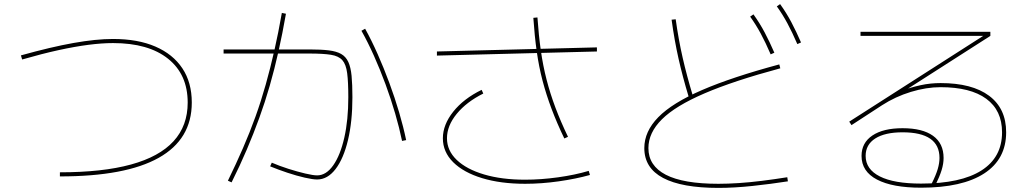

<svg xmlns="http://www.w3.org/2000/svg" viewBox="-20 -875 5040 936"><path d="M272 -35Q480 -35 618.5 -73Q757 -111 826 -186.5Q895 -262 895 -375Q895 -512 799.5 -588.5Q704 -665 531 -665Q477 -665 411 -656.5Q345 -648 265 -630.5Q185 -613 88 -585L82 -605Q229 -646 338.5 -665.5Q448 -685 531 -685Q652 -685 737.5 -648Q823 -611 869 -542Q915 -473 915 -375Q915 -196 753.5 -105.5Q592 -15 272 -15Z M1526 0Q1505 0 1465.5 -9Q1426 -18 1381 -33Q1336 -48 1297 -64L1305 -82Q1342 -66 1386 -52Q1430 -38 1468.5 -29Q1507 -20 1526 -20Q1570 -20 1604.5 -69Q1639 -118 1658.5 -204Q1678 -290 1678 -401Q1678 -475 1672.5 -518Q1667 -561 1649 -581.5Q1631 -602 1593 -608Q1555 -614 1489 -614H1070V-634H1489Q1545 -634 1582.5 -629.5Q1620 -625 1643 -612Q1666 -599 1678 -573Q1690 -547 1694 -505Q1698 -463 1698 -401Q1698 -283 1676.5 -192.5Q1655 -102 1616 -51Q1577 0 1526 0ZM1091 6Q1131 -76 1164.5 -153Q1198 -230 1225.5 -306.5Q1253 -383 1275.5 -463Q1298 -543 1317.5 -629Q1337 -715 1354 -812L1374 -808Q1357 -711 1337.5 -624Q1318 -537 1295 -457Q1272 -377 1244 -300Q1216 -223 1183 -145.5Q1150 -68 1109 14ZM1940 -188Q1927 -251 1906.5 -321.5Q1886 -392 1859.5 -464Q1833 -536 1803 -603Q1773 -670 1742 -725L1760 -735Q1791 -679 1821 -611.5Q1851 -544 1878 -471Q1905 -398 1926 -326.5Q1947 -255 1960 -192Z M2540 21Q2421 21 2330.5 -6.5Q2240 -34 2189.5 -84Q2139 -134 2139 -201Q2139 -267 2189.5 -330.5Q2240 -394 2328 -437L2336 -419Q2254 -378 2206.5 -320Q2159 -262 2159 -201Q2159 -141 2206.5 -95.5Q2254 -50 2340 -24.5Q2426 1 2540 1Q2617 1 2700 -10.5Q2783 -22 2850 -42L2856 -22Q2788 -3 2704 9Q2620 21 2540 21ZM2110 -604V-624L2890 -644V-624ZM2731 -200Q2695 -275 2669 -344Q2643 -413 2625 -481.5Q2607 -550 2596.5 -625Q2586 -700 2580 -788L2600 -790Q2606 -703 2616.5 -629Q2627 -555 2644.5 -487Q2662 -419 2687.5 -351Q2713 -283 2749 -208Z M3482 41Q3304 41 3212.5 -7.5Q3121 -56 3121 -153Q3121 -234 3189 -303.5Q3257 -373 3402.5 -436Q3548 -499 3779 -561L3784 -542Q3557 -481 3415 -420Q3273 -359 3207 -293.5Q3141 -228 3141 -153Q3141 -67 3226 -23Q3311 21 3482 21Q3528 21 3581.5 17.5Q3635 14 3695 6.5Q3755 -1 3818 -11L3821 9Q3738 22 3648.5 31.5Q3559 41 3482 41ZM3337 -404Q3308 -500 3288 -588.5Q3268 -677 3254 -779L3274 -781Q3288 -681 3308 -593.5Q3328 -506 3357 -410ZM3737 -610Q3712 -668 3688.5 -711.5Q3665 -755 3637 -794L3653 -805Q3684 -762 3708 -716.5Q3732 -671 3755 -618ZM3867 -660Q3842 -718 3818.5 -761.5Q3795 -805 3767 -844L3783 -855Q3814 -812 3838 -766.5Q3862 -721 3885 -668Z M4470 40Q4331 40 4255.5 0.5Q4180 -39 4180 -115Q4180 -179 4233 -214.5Q4286 -250 4380 -250Q4477 -250 4528.5 -213Q4580 -176 4580 -105Q4580 -77 4570.5 -46Q4561 -15 4539 30L4521 22Q4543 -22 4551.5 -51Q4560 -80 4560 -105Q4560 -230 4380 -230Q4294 -230 4247 -200Q4200 -170 4200 -115Q4200 -50 4269 -15Q4338 20 4470 20Q4664 20 4764.5 -44Q4865 -108 4865 -230Q4865 -337 4788 -393.5Q4711 -450 4565 -450Q4496 -450 4420.5 -427Q4345 -404 4280 -362L4131 -265L4120 -282L4798 -716V-700H4175V-720H4808V-700L4380 -426L4368 -429Q4392 -439 4417 -446.5Q4442 -454 4467 -459.5Q4492 -465 4516.5 -467.5Q4541 -470 4565 -470Q4719 -470 4802 -408Q4885 -346 4885 -230Q4885 -99 4778 -29.5Q4671 40 4470 40Z"/></svg>

Font: M PLUS 1 Thin
Style: Regular
Weight: 100
Designer: Coji Morishita
Foundry: UNDERFOREST DESIGN
Version: Version 1.001